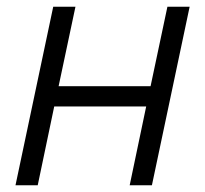

<svg xmlns="http://www.w3.org/2000/svg" viewBox="-20 -550 608 570"><path d="M26 0H92L141 -234H414L365 0H431L543 -530H477L427 -294H154L204 -530H138Z"/></svg>

Font: Geist Light
Style: Italic
Weight: 300
Italic angle: -12°
Designer: Basement.studio, Andrés Briganti, Mateo Zaragoza
Foundry: Basement.studio, Vercel, Andrés Briganti, Guido Ferreyra, Mateo Zaragoza
Version: Version 1.500